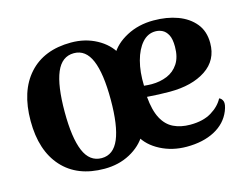

<svg xmlns="http://www.w3.org/2000/svg" viewBox="-80 -659 1033 801"><g transform="rotate(-15 436.5 -258.5)"><path d="M281 14Q164 14 99 -58Q34 -130 34 -258Q34 -387 99 -459Q164 -531 281 -531Q342 -531 391 -504.5Q440 -478 464 -434L447 -435Q469 -476 520.5 -503.5Q572 -531 637 -531Q695 -531 741 -514Q787 -497 814.5 -463.5Q842 -430 842 -379Q842 -305 782.5 -265.5Q723 -226 627 -226Q604 -226 579.5 -227Q555 -228 529 -230Q534 -171 552.5 -136Q571 -101 602 -86Q633 -71 674 -71Q730 -71 766 -93Q802 -115 818 -146Q829 -142 833.5 -129Q838 -116 827 -88Q807 -39 757 -12.5Q707 14 636 14Q574 14 523 -12.5Q472 -39 449 -82H466Q441 -39 392 -12.5Q343 14 281 14ZM281 -32Q332 -32 356 -89Q380 -146 380 -258Q380 -371 356 -428Q332 -485 281 -485Q229 -485 205 -428Q181 -371 181 -258Q181 -146 205 -89Q229 -32 281 -32ZM529 -278Q539 -277 546.5 -276.5Q554 -276 562 -276Q598 -276 628.5 -288.5Q659 -301 677.5 -329Q696 -357 696 -402Q696 -436 686.5 -453.5Q677 -471 663 -478Q649 -485 633 -485Q600 -485 576 -458Q552 -431 539.5 -384.5Q527 -338 529 -278Z"/></g></svg>

Font: Arima Thin
Style: Bold
Weight: 700
Version: Version 1.100